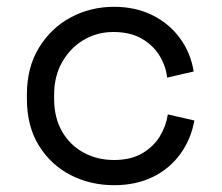

<svg xmlns="http://www.w3.org/2000/svg" viewBox="-20 -530 652 564"><path d="M315 14Q246 14 188 -15.5Q130 -45 94.5 -102Q59 -159 59 -240V-252Q59 -332 94.5 -390Q130 -448 188 -479Q246 -510 315 -510Q378 -510 427.5 -485.5Q477 -461 508.5 -418Q540 -375 549 -320L471 -302Q467 -337 448 -367.5Q429 -398 395.5 -417Q362 -436 313 -436Q265 -436 225.5 -412.5Q186 -389 162.5 -347.5Q139 -306 139 -252V-240Q139 -184 162.5 -143.5Q186 -103 226 -81.5Q266 -60 315 -60Q364 -60 397.5 -79.5Q431 -99 449.5 -129.5Q468 -160 473 -194L551 -176Q541 -121 510 -78Q479 -35 429.5 -10.5Q380 14 315 14Z"/></svg>

Font: Space Mono
Style: Regular
Weight: 400
Monospace: yes
Designer: Colophon Foundry + Benjamin Critton
Foundry: Colophon Foundry & Benjamin Critton
Version: Version 1.003; ttfautohint (v1.8.4.7-5d5b)